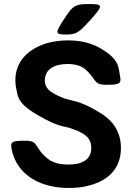

<svg xmlns="http://www.w3.org/2000/svg" viewBox="-20 -921 654 951"><path d="M321 -106C278 -106 243 -114 219 -133C148 -188 174 -224 108 -224C41 -224 31 -220 37 -186C39 -174 42 -162 46 -151C81 -49 184 10 321 10C360 10 396 6 428 -4C512 -27 579 -83 579 -188C579 -217 574 -243 564 -266C546 -308 515 -339 476 -362C364 -431 336 -417 282 -440C265 -447 250 -455 238 -463C214 -478 202 -498 202 -521C202 -581 253 -604 315 -604C350 -604 380 -596 401 -579C459 -530 440 -501 506 -501C572 -501 583 -506 574 -547C566 -586 575 -627 470 -686C429 -708 378 -721 318 -721C279 -721 244 -716 212 -707C130 -682 56 -626 56 -522C56 -507 58 -492 61 -479C69 -443 66 -410 165 -352C274 -288 297 -298 332 -285C344 -281 354 -277 364 -273C402 -255 432 -238 432 -187C432 -128 382 -106 321 -106ZM297 -826C252 -757 253 -750 306 -750C358 -750 369 -757 431 -826C492 -894 491 -901 422 -901C352 -901 341 -894 297 -826Z"/></svg>

Font: Asimov Print
Style: A
Weight: 500
Designer: Google
Version: Version 2.000980: 2014